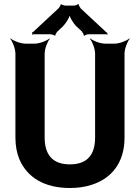

<svg xmlns="http://www.w3.org/2000/svg" viewBox="-20 -929 698 959"><path d="M329 -108C245 -108 203 -154 203 -242V-661C203 -685 217 -722 229 -735L227 -737C214 -725 177 -711 153 -711H107C83 -711 46 -725 33 -737L31 -735C43 -722 57 -685 57 -661V-242C57 -201 64 -164 77 -133C116 -43 201 10 329 10C368 10 405 5 438 -6C535 -37 602 -114 602 -242V-661C602 -685 616 -722 628 -735L626 -737C613 -725 576 -711 552 -711H505C481 -711 444 -725 431 -737L429 -735C441 -722 455 -685 455 -661V-242C455 -154 414 -108 329 -108ZM513 -766 383 -887C380 -891 372 -904 374 -907L370 -909C368 -905 354 -901 349 -901H307C302 -901 288 -905 286 -908L283 -907C284 -904 276 -891 273 -888L145 -769C144 -768 142 -768 141 -768L140 -765C140 -764 142 -763 142 -762C142 -760 140 -758 139 -757L141 -755C142 -756 144 -758 146 -758H232C237 -758 251 -754 253 -751L257 -752C255 -755 263 -768 266 -771L294 -797C309 -812 330 -845 330 -861H326C326 -845 347 -811 362 -797L389 -772C392 -768 400 -755 398 -752L402 -750C403 -754 418 -758 423 -758H512C513 -758 514 -756 515 -755L518 -758C517 -759 515 -760 515 -761C515 -762 516 -762 517 -763L515 -766Z"/></svg>

Font: Asimov
Style: Edge
Weight: 500
Designer: Google
Version: Version 2.000980: 2014